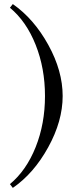

<svg xmlns="http://www.w3.org/2000/svg" viewBox="-20 -748 368 944"><path d="M28.8 -710 43 -728Q147 -655.3 217.5 -527.3Q288.1 -399.4 288.1 -275.9Q288.1 -152.8 217 -23.9Q146 105 43 175.8L28.8 157.2Q109.4 90.3 155.3 -24.7Q201.2 -139.6 201.2 -275.9Q201.2 -412.1 155.3 -527.6Q109.4 -643.1 28.8 -710Z"/></svg>

Font: Messapia
Style: Regular
Weight: 400
Designer: Luca Marsano
Foundry: Collletttivo
Version: Version 1.000;FEAKit 1.0